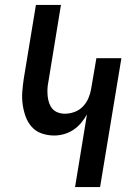

<svg xmlns="http://www.w3.org/2000/svg" viewBox="-20 -755 540 775"><path d="M283 0 331 -293Q321 -275 307 -258.5Q293 -242 275.5 -230.5Q258 -219 238 -213.5Q218 -208 199 -208Q172 -208 148 -216.5Q124 -225 108 -243Q92 -261 83.5 -284.5Q75 -308 71.5 -333.5Q68 -359 70 -385Q72 -411 76 -438L125 -735H226L175 -423Q172 -409 171.5 -394.5Q171 -380 172.5 -366Q174 -352 178.5 -339Q183 -326 191.5 -316Q200 -306 213.5 -301Q227 -296 242 -296Q261 -296 280.5 -303Q300 -310 314.5 -325Q329 -340 337 -359Q345 -378 348 -397L369 -520H470L384 0Z"/></svg>

Font: Iosevka Term Curly Semibold
Style: Italic
Weight: 600
Italic angle: -9°
Designer: Belleve Invis
Foundry: Belleve Invis
Version: Version 32.3.0